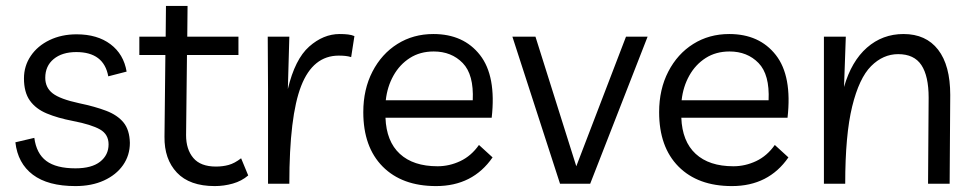

<svg xmlns="http://www.w3.org/2000/svg" viewBox="-20 -621 3301 649"><path d="M235 8Q142 8 91 -30.5Q40 -69 32 -140L96 -155Q103 -102 136.5 -77Q170 -52 235 -52Q290 -52 318.5 -74.5Q347 -97 347 -133Q347 -167 318 -183.5Q289 -200 227 -212Q175 -222 138 -237.5Q101 -253 81 -281Q61 -309 61 -356Q61 -398 84 -432Q107 -466 147.5 -485.5Q188 -505 239 -505Q309 -505 353.5 -471.5Q398 -438 408 -379L346 -363Q331 -445 238 -445Q190 -445 161.5 -421.5Q133 -398 133 -358Q133 -325 158 -305.5Q183 -286 248 -272Q301 -261 339 -246.5Q377 -232 397.5 -207Q418 -182 419 -138Q419 -96 396 -63Q373 -30 331.5 -11Q290 8 235 8Z M706 8Q621 8 578 -37.5Q535 -83 536 -159L539 -435H451V-497H540L541 -601H614L613 -497H786V-435H612L609 -164Q609 -116 633.5 -87Q658 -58 710 -58Q733 -58 753 -63.5Q773 -69 795 -86L819 -28Q797 -9 767 -0.5Q737 8 706 8Z M1167 -428Q1157 -431 1147 -432Q1137 -433 1125 -433Q1038 -433 998 -330.5Q958 -228 958 0H886V-319L885 -497H958L953 -320Q977 -421 1025 -463.5Q1073 -506 1128 -506Q1144 -506 1156.5 -504.5Q1169 -503 1178 -499Z M1454 8Q1339 8 1273.5 -58Q1208 -124 1208 -242Q1208 -319 1239 -379Q1270 -439 1323.5 -472.5Q1377 -506 1445 -506Q1547 -506 1602.5 -435Q1658 -364 1642 -223H1283Q1286 -143 1331.5 -101Q1377 -59 1459 -59Q1499 -59 1536 -76.5Q1573 -94 1599 -131L1645 -89Q1578 8 1454 8ZM1446 -447Q1400 -447 1365.5 -425Q1331 -403 1310 -365.5Q1289 -328 1284 -282H1578Q1582 -369 1544 -408Q1506 -447 1446 -447Z M2096 -497H2169L1975 0H1873L1712 -497H1790L1928 -59Z M2454 8Q2339 8 2273.5 -58Q2208 -124 2208 -242Q2208 -319 2239 -379Q2270 -439 2323.5 -472.5Q2377 -506 2445 -506Q2547 -506 2602.5 -435Q2658 -364 2642 -223H2283Q2286 -143 2331.5 -101Q2377 -59 2459 -59Q2499 -59 2536 -76.5Q2573 -94 2599 -131L2645 -89Q2578 8 2454 8ZM2446 -447Q2400 -447 2365.5 -425Q2331 -403 2310 -365.5Q2289 -328 2284 -282H2578Q2582 -369 2544 -408Q2506 -447 2446 -447Z M2765 0V-497H2839L2833 -327Q2858 -414 2910.5 -460Q2963 -506 3034 -506Q3110 -506 3151 -453Q3192 -400 3192 -300L3190 0H3117L3119 -291Q3119 -364 3094.5 -401Q3070 -438 3016 -438Q2965 -438 2924.5 -397.5Q2884 -357 2860.5 -261Q2837 -165 2837 0Z"/></svg>

Font: LivvicRegular
Style: Regular
Weight: 400
Designer: Jacques Le Bailly, Baron von Fonthausen
Version: Version 1.001; ttfautohint (v1.8.2)